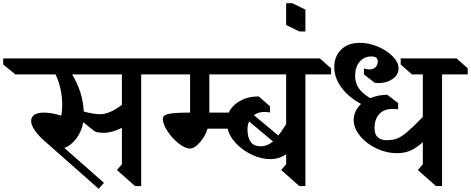

<svg xmlns="http://www.w3.org/2000/svg" viewBox="-126 -1150 2936 1197"><path d="M914 -686H754V10H716L603 -90L634 -126V-353Q572 -322 520 -322Q488 -322 466 -330L393 -388Q382 -327 348 -284Q314 -241 275 -228L522 -10L489 27L154 -269Q118 -299 93 -334.5Q68 -370 68 -395Q68 -421 88.5 -434.5Q109 -448 147 -448Q195 -448 256 -429Q262 -460 262 -496Q262 -547 250.5 -598Q239 -649 220 -686H-30L-106 -748V-786H844L914 -724ZM324 -686Q391 -574 396 -455Q456 -438 498 -438Q528 -438 560.5 -452Q593 -466 634 -496V-686Z M1938 -686H1778V10H1740L1627 -90L1658 -126V-189Q1616 -158 1558 -158Q1505 -158 1448.5 -183.5Q1392 -209 1349 -252.5Q1306 -296 1293 -348H1168Q1155 -303 1121 -263.5Q1087 -224 1059 -224Q1028 -224 987.5 -256Q947 -288 918 -332.5Q889 -377 889 -410Q889 -432 925.5 -440Q962 -448 1059 -448V-686H788L714 -748V-786H1868L1938 -724ZM1179 -686V-448H1300Q1321 -493 1371 -521Q1421 -549 1487 -549L1557 -487V-449Q1539 -452 1522 -452Q1483 -452 1457 -432L1609 -305Q1629 -330 1658 -376V-686ZM1576 -268 1427 -393Q1417 -372 1417 -343Q1417 -292 1437 -265Q1457 -238 1498 -238Q1540 -238 1576 -268Z M1778 -954H1740L1658 -994V-1130H1696L1778 -1090Z M2630 -686V10H2592L2479 -90L2510 -126V-263Q2465 -224 2429 -209.5Q2393 -195 2350 -195Q2283 -195 2220 -225Q2157 -255 2118 -303.5Q2079 -352 2079 -402Q2079 -458 2125 -502Q2047 -544 2002.5 -604.5Q1958 -665 1958 -732Q1958 -798 2000.5 -840.5Q2043 -883 2118 -883Q2174 -883 2230.5 -859Q2287 -835 2323 -798Q2359 -761 2359 -723Q2359 -684 2322 -658Q2285 -632 2235 -632Q2228 -632 2210 -634L2143 -686V-724Q2157 -717 2175 -717Q2200 -717 2214.5 -730.5Q2229 -744 2229 -766Q2229 -783 2219.5 -790.5Q2210 -798 2189 -798Q2144 -798 2116 -765Q2088 -732 2088 -678Q2088 -634 2110 -601Q2132 -568 2182 -538Q2232 -559 2289 -559L2356 -507V-469Q2330 -471 2322 -471Q2268 -471 2238.5 -439Q2209 -407 2209 -351Q2209 -312 2229.5 -294Q2250 -276 2284 -276Q2322 -276 2349.5 -286.5Q2377 -297 2412.5 -327Q2448 -357 2510 -421V-686H2442L2372 -748V-786H2720L2790 -724V-686Z"/></svg>

Font: Inknut
Style: Antiqua
Weight: 400
Designer: Claus Eggers Srensen
Foundry: Claus Eggers Srensen
Version: Version 1.000; ttfautohint (v1.2) -l 7 -r 28 -G 50 -x 13 -D 